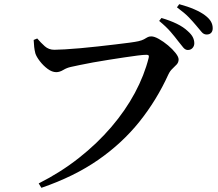

<svg xmlns="http://www.w3.org/2000/svg" viewBox="-20 -849 1040 918"><path d="M832 -652Q817 -672 796 -696.5Q775 -721 741 -749L752 -763Q793 -751 825 -735.5Q857 -720 878 -700Q895 -685 902 -671Q909 -657 909 -642Q909 -629 900.5 -619.5Q892 -610 878 -610Q866 -610 856 -622Q846 -634 832 -652ZM918 -727Q903 -745 883.5 -765.5Q864 -786 826 -814L837 -829Q878 -818 909 -804.5Q940 -791 960 -776Q980 -761 988.5 -746Q997 -731 997 -714Q997 -700 989.5 -692Q982 -684 968 -684Q954 -684 944 -696Q934 -708 918 -727ZM240 -611Q258 -611 290.5 -613Q323 -615 364 -618.5Q405 -622 448.5 -627Q492 -632 531 -636.5Q570 -641 599.5 -645Q629 -649 642 -652Q659 -656 668 -661Q677 -666 684.5 -670.5Q692 -675 703 -675Q718 -675 740 -662.5Q762 -650 783.5 -632Q805 -614 819.5 -595.5Q834 -577 834 -565Q834 -551 825 -541Q816 -531 804.5 -520.5Q793 -510 785 -493Q729 -370 646.5 -267Q564 -164 449.5 -84.5Q335 -5 178 49L165 28Q270 -25 357.5 -94Q445 -163 512.5 -242Q580 -321 625 -405Q670 -489 691 -573Q693 -582 690 -584.5Q687 -587 680 -587Q666 -587 638 -583.5Q610 -580 574 -574.5Q538 -569 499.5 -563Q461 -557 425 -550.5Q389 -544 361 -538Q333 -532 319 -529Q300 -525 282.5 -514.5Q265 -504 249 -504Q229 -504 208 -519.5Q187 -535 170.5 -556.5Q154 -578 149 -594Q145 -610 143.5 -624Q142 -638 141 -658L158 -665Q175 -645 194 -628Q213 -611 240 -611Z"/></svg>

Font: Early Summer Mincho SemiBold
Style: Regular
Weight: 600
Designer: GuiWonder
Version: Version 1.002